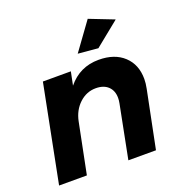

<svg xmlns="http://www.w3.org/2000/svg" viewBox="-136 -882 944 1000"><g transform="rotate(-20 336.0 -382.5)"><path d="M629 -370Q629 -346 623 -317L559 0H406L464 -295Q467 -310 467 -324Q467 -364 442.5 -387.5Q418 -411 374 -411Q323 -411 283.5 -374.5Q244 -338 232 -279L176 0H22L128 -538H283L268 -464Q334 -545 439 -545Q527 -545 578 -497.5Q629 -450 629 -370ZM459 -765 595 -712 459 -602 348 -612Z"/></g></svg>

Font: Gontserrat SemiBold
Style: Italic
Weight: 600
Italic angle: -11.3°
Designer: Julieta Ulanovsky
Foundry: Julieta Ulanovsky
Version: Version 6.001